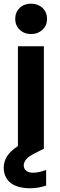

<svg xmlns="http://www.w3.org/2000/svg" viewBox="-28 -804 326 1037"><path d="M221.2 198.2Q206.5 203.6 179.2 209Q159.2 212.9 131.8 212.9Q106 212.9 80.1 207Q55.2 201.2 35.2 188Q14.2 173.8 3.9 152.8Q-7.8 131.8 -7.8 102.1Q-7.8 70.3 8.8 42Q25.4 13.7 68.8 -15.1V-554.2H209V0H207L162.1 22.9Q126 40.5 113.8 56.2Q100.1 73.7 100.1 88.9Q100.1 107.4 113.8 118.2Q127.4 128.9 149.9 128.9Q181.2 128.9 221.2 113.8ZM54.2 -702.1Q54.2 -737.3 78.1 -761.2Q102.5 -784.2 140.1 -784.2Q176.3 -784.2 202.1 -761.2Q226.1 -737.3 226.1 -702.1Q226.1 -666.5 202.1 -644Q176.8 -620.1 140.1 -620.1Q102.1 -620.1 78.1 -644Q54.2 -666.5 54.2 -702.1Z"/></svg>

Font: PoppinsZ SemiBold
Style: Regular
Weight: 600
Designer: Ninad Kale (Devanagari), Jonny Pinhorn (Latin)
Foundry: Indian Type Foundry
Version: Version 3.002;FEAKit 1.0